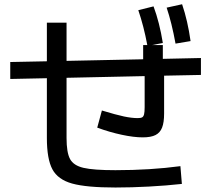

<svg xmlns="http://www.w3.org/2000/svg" viewBox="-20 -838 978 886"><path d="M196.3 -201.2V-477.1L27.3 -473.6V-551.8L196.3 -555.2V-733.4H287.1V-557.1L640.6 -564.5V-629.9H659.7Q643.6 -716.8 618.2 -791L688.5 -808.6Q716.3 -733.9 731.4 -639.6L680.7 -629.9H731.4V-566.4L907.2 -570.3V-492.2L737.3 -488.8V-314.5Q737.3 -272.9 728 -249.3Q718.8 -225.6 697.5 -214.8Q676.3 -204.1 638.7 -204.1Q597.7 -204.1 541.7 -216.1Q485.8 -228 428.7 -249L450.2 -328.1Q516.1 -308.1 552.2 -300.5Q588.4 -293 615.2 -293Q629.4 -293 635.7 -296.4Q642.1 -299.8 644.8 -310.3Q647.5 -320.8 647.5 -343.8V-486.8L287.1 -479V-201.2Q287.1 -134.3 303.2 -104.2Q319.3 -74.2 365.2 -63.5Q411.1 -52.7 512.7 -52.7Q673.8 -52.7 812.5 -71.3L819.3 10.7Q748 18.6 667.7 22.9Q587.4 27.3 512.7 27.3Q378.9 27.3 313 9Q247.1 -9.3 221.7 -56.9Q196.3 -104.5 196.3 -201.2ZM749 -802.7 820.3 -818.4Q846.2 -742.2 859.4 -648.4L790 -636.7Q772.5 -732.9 749 -802.7Z"/></svg>

Font: Pretendard JP Medium
Style: Regular
Weight: 500
Designer: Base glyphs from Inter by Rasmus Andersson; Hangeul glyphs from Noto Sans CJK(Source Han Sans) by Jang Soo-young and Kan
Foundry: Kil Hyung-jin
Version: Version 1.309